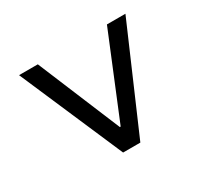

<svg xmlns="http://www.w3.org/2000/svg" viewBox="-109 -648 850 800"><g transform="rotate(-30 316.0 -248.0)"><path d="M274.4 0 60.1 -496H150.4L315.7 -98.8H319.7L482.9 -496H571.9L357.3 0Z"/></g></svg>

Font: Atkinson Hyperlegible Mono ExtraLight
Style: Regular
Weight: 200
Monospace: yes
Designer: Elliott Scott, Megan Eiswerth, Linus Boman, Theodore Petrosky, Letters from Sweden
Foundry: Applied Design Works, Letters from Sweden
Version: Version 2.001